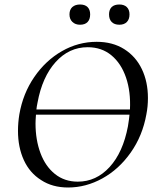

<svg xmlns="http://www.w3.org/2000/svg" viewBox="-20 -822 692 854"><path d="M163 -21Q112 -53 86 -110Q60 -167 60 -240Q60 -276 66 -313Q82 -406 132.5 -479.5Q183 -553 255.5 -594.5Q328 -636 410 -636Q481 -636 532.5 -603.5Q584 -571 611 -514.5Q638 -458 638 -386Q638 -348 631 -313Q614 -218 561.5 -143.5Q509 -69 435.5 -28.5Q362 12 283 12Q213 12 163 -21ZM138 -273Q138 -200 160 -141Q182 -82 224.5 -48Q267 -14 326 -14Q408 -14 467.5 -79Q527 -144 549 -260Q555 -297 556 -312H140Q138 -286 138 -273ZM558 -335Q562 -414 540.5 -477Q519 -540 475.5 -576Q432 -612 370 -612Q287 -612 227.5 -546Q168 -480 147 -366Q143 -347 142 -335ZM302 -791Q315 -802 336 -802Q358 -802 369.5 -790.5Q381 -779 381 -758Q381 -736 369.5 -724Q358 -712 336 -712Q315 -712 302 -724.5Q289 -737 289 -758Q289 -779 302 -791ZM477 -791Q489 -802 511 -802Q532 -802 544 -790.5Q556 -779 556 -758Q556 -736 544 -724Q532 -712 511 -712Q489 -712 477 -724Q465 -736 465 -758Q465 -779 477 -791Z"/></svg>

Font: CormorantInfant-MediumItalic
Style: Italic
Weight: 500
Italic angle: -10°
Designer: Christian Thalmann (Catharsis Fonts)
Foundry: Catharsis Fonts
Version: Version 3.303